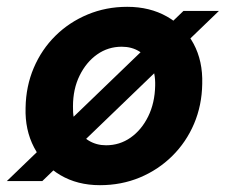

<svg xmlns="http://www.w3.org/2000/svg" viewBox="-36 -531 662 563"><path d="M-16 0 502 -499H606L88 0ZM257 12Q191 12 141 -17.5Q91 -47 64 -98.5Q37 -150 39 -215Q40 -278 63 -332Q86 -386 126.5 -426Q167 -466 221 -488.5Q275 -511 337 -511Q403 -511 453.5 -482.5Q504 -454 531.5 -403Q559 -352 557 -285Q556 -222 533 -168Q510 -114 469 -73.5Q428 -33 374 -10.5Q320 12 257 12ZM275 -105Q315 -105 347 -127.5Q379 -150 398.5 -189.5Q418 -229 419 -280Q420 -317 407 -342Q394 -367 372 -380.5Q350 -394 321 -394Q281 -394 249 -371.5Q217 -349 197.5 -309.5Q178 -270 178 -219Q177 -183 189.5 -157.5Q202 -132 224.5 -118.5Q247 -105 275 -105Z"/></svg>

Font: DM Sans 20pt
Style: Bold Italic
Weight: 700
Italic angle: -10°
Version: Version 4.004;gftools[0.9.30]